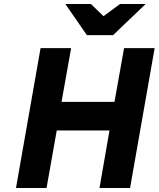

<svg xmlns="http://www.w3.org/2000/svg" viewBox="-20 -941 794 961"><path d="M60 0 183 -700H336L288 -431H553L601 -700H754L631 0H478L528 -288H264L213 0ZM415 -765 307 -921H435L498 -860L581 -921H709L546 -765Z"/></svg>

Font: Overpass Black
Style: Italic
Weight: 900
Italic angle: -10°
Designer: Delve Withrington, Dave Bailey, Thomas Jockin
Foundry: Delve Fonts LLC
Version: Version 4.000